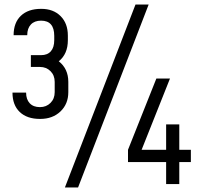

<svg xmlns="http://www.w3.org/2000/svg" viewBox="-20 -811 895 846"><path d="M281 -450V-405Q281 -353 246.5 -320Q212 -287 157 -287H156Q99 -287 67 -317.5Q35 -348 35 -403H95Q95 -373 111 -356Q127 -339 156 -339Q184 -339 202.5 -357.5Q221 -376 221 -405V-450Q221 -479 202.5 -497.5Q184 -516 156 -516H116V-568H157H161Q189 -568 204 -585Q219 -602 219 -634V-653Q219 -720 161 -720Q132 -720 116 -703Q100 -686 100 -656H40Q40 -711 72 -741.5Q104 -772 161 -772H162Q215 -772 247 -740Q279 -708 279 -654V-634Q279 -573 239 -541Q281 -508 281 -450ZM324 15H266L577 -791H635ZM770 -151H821V-97H770V0H712V-97H544V-151L669 -465H729L604 -151H712V-263H770Z"/></svg>

Font: Akshar
Style: Regular
Weight: 400
Designer: Tall Chai
Foundry: Tall Chai
Version: Version 1.000